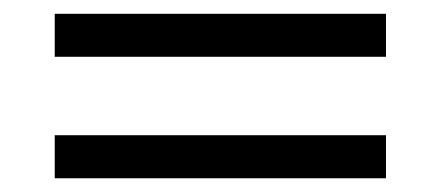

<svg xmlns="http://www.w3.org/2000/svg" viewBox="-20 -464 645 281"><path d="M544.9 -443.8V-380.9H60.1V-443.8ZM60.1 -203.1V-266.1H544.9V-203.1Z"/></svg>

Font: Ortica Angular Bold
Style: Regular
Weight: 700
Designer: Benedetta Bovani
Foundry: Collletttivo
Version: Version 2.000;Glyphs 3.1.2 (3151)